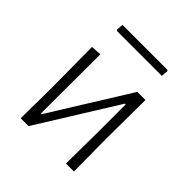

<svg xmlns="http://www.w3.org/2000/svg" viewBox="-172 -743 864 864"><g transform="rotate(45 260.5 -310.5)"><path d="M403 -621 408 -617 405 -584H120L115 -589L118 -621ZM91 0 93 -195 91 -454 141 -457 140 -80H145L378 -455H430L428 -199L430 0H379L381 -192V-378H376L141 0Z"/></g></svg>

Font: Alegreya Sans SC Light
Style: Regular
Weight: 300
Designer: Juan Pablo del Peral
Foundry: Huerta Tipografica
Version: Version 2.007